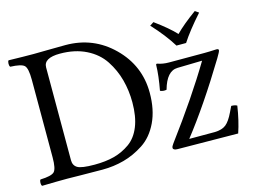

<svg xmlns="http://www.w3.org/2000/svg" viewBox="-90 -801 1270 959"><g transform="rotate(-15 545.0 -322.0)"><path d="M190.9 -84Q190.9 -57.1 211.4 -44.7Q231.9 -32.2 299.8 -32.2Q356.9 -32.2 400.9 -43.7Q444.8 -55.2 482.9 -82Q521 -108.9 541.5 -159.9Q562 -210.9 562 -284.2Q562 -345.2 547.1 -401.1Q532.2 -457 500 -506.1Q467.8 -555.2 409.9 -584Q352.1 -612.8 274.9 -612.8Q190.9 -612.8 190.9 -564ZM147.9 -645Q164.1 -645 218.5 -646Q272.9 -647 313 -647Q457 -647 557.6 -547.6Q658.2 -448.2 658.2 -308.1Q658.2 -220.2 627.7 -156.5Q597.2 -92.8 546.6 -59.8Q496.1 -26.9 442.6 -12.5Q389.2 2 331.1 2Q271 2 215.1 1Q159.2 0 148.9 0Q97.2 0 19 2Q14.2 -2 14.2 -13.9Q14.2 -25.9 19 -30.8Q75.2 -32.7 90.6 -47.4Q106 -62 106 -122.1V-522.9Q106 -583 90.6 -597.4Q75.2 -611.8 19 -613.8Q14.2 -617.7 14.2 -629.9Q14.2 -642.1 19 -647Q99.1 -645 147.9 -645ZM848.1 -501Q810.1 -563 747.1 -630.9L767.1 -644Q837.9 -592.3 873 -554.2Q911.1 -593.3 981 -644L1000 -630.9Q933.1 -555.7 897.9 -501ZM731 -439Q757.8 -429.2 790 -429.2H973.1Q986.3 -429.2 1000.2 -429.7Q1014.2 -430.2 1024.2 -430.7Q1034.2 -431.2 1035.2 -431.2Q1047.4 -431.2 1047.1 -424.1Q1046.9 -417 1028.8 -387.2Q900.9 -176.3 789.1 -34.2H921.9Q959 -35.2 979.5 -51.5Q1000 -67.9 1020 -109.9L1034.2 -139.2Q1053.2 -139.2 1064 -132.8Q1052.7 -57.6 1032.2 2.9L720.2 0Q697.3 0 696.8 -12.2Q696.8 -20 706.1 -32.2Q856 -233.4 952.1 -395L824.2 -392.1Q768.1 -391.1 743.2 -300.8Q726.1 -296.9 710 -304.2Q724.1 -379.4 725.1 -433.1Q725.1 -439 731 -439Z"/></g></svg>

Font: Linux Libertine O
Style: Regular
Weight: 400
Designer: Philipp H. Poll
Foundry: Philipp H. Poll
Version: Version 5.3.0